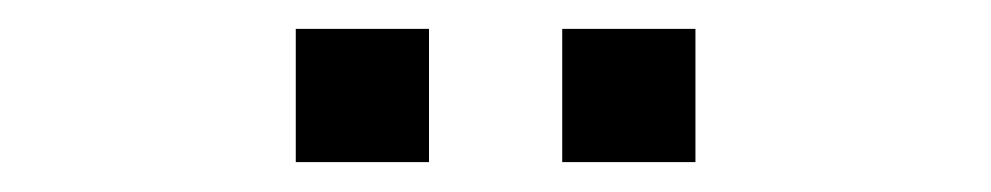

<svg xmlns="http://www.w3.org/2000/svg" viewBox="-20 -747 676 131"><path d="M181.8 -727.3V-636.4H272.7V-727.3ZM363.6 -727.3V-636.4H454.5V-727.3Z"/></svg>

Font: Departure Mono
Style: Regular
Weight: 400
Monospace: yes
Designer: Helena Zhang
Version: Version 1.500;Glyphs 3.3.1 (3343)